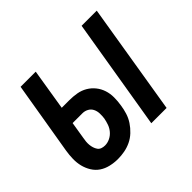

<svg xmlns="http://www.w3.org/2000/svg" viewBox="-131 -692 861 861"><g transform="rotate(-45 300.0 -261.0)"><path d="M389 0 477 -530H573L486 0ZM170 8Q146 8 122.5 2.5Q99 -3 80.5 -15.5Q62 -28 50 -47.5Q38 -67 32.5 -89Q27 -111 27.5 -135.5Q28 -160 32 -184L90 -530H186L154 -333H202Q226 -333 249 -329Q272 -325 291.5 -313.5Q311 -302 325 -284.5Q339 -267 346 -245.5Q353 -224 353 -200Q353 -176 349 -152Q346 -131 339.5 -110Q333 -89 320.5 -70Q308 -51 291 -35Q274 -19 254 -9.5Q234 0 212.5 4Q191 8 170 8ZM172 -76Q188 -76 203.5 -83.5Q219 -91 230 -104Q241 -117 246.5 -132.5Q252 -148 255 -164Q257 -179 256.5 -194.5Q256 -210 249.5 -223Q243 -236 230 -243Q217 -250 202 -250H140L127 -170Q125 -160 124 -149Q123 -138 124 -128Q125 -118 128 -108.5Q131 -99 136.5 -91Q142 -83 151.5 -79.5Q161 -76 172 -76Z"/></g></svg>

Font: Iosevka Curly Medium Extended
Style: Italic
Weight: 500
Width: 7
Italic angle: -9°
Monospace: yes
Designer: Belleve Invis
Foundry: Belleve Invis
Version: Version 11.1.0; ttfautohint (v1.8.3)